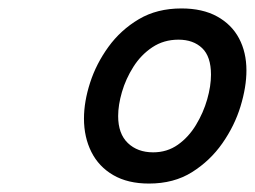

<svg xmlns="http://www.w3.org/2000/svg" viewBox="-20 -920 604 455"><path d="M333 -485Q283 -485 248.5 -505Q214 -525 196.5 -560Q179 -595 179 -639Q179 -679 193.5 -724Q208 -769 237 -809Q266 -849 309 -874.5Q352 -900 410 -900Q460 -900 494.5 -881Q529 -862 546.5 -829Q564 -796 564 -753Q564 -714 550 -668Q536 -622 507 -580.5Q478 -539 435 -512Q392 -485 333 -485ZM343 -559Q376 -559 401.5 -577Q427 -595 444.5 -624Q462 -653 471 -684.5Q480 -716 480 -743Q480 -786 459 -806Q438 -826 403 -826Q368 -826 341 -808Q314 -790 296 -761.5Q278 -733 269 -702Q260 -671 260 -645Q260 -603 283 -581Q306 -559 343 -559Z"/></svg>

Font: Playwrite DK Loopet
Style: Regular
Weight: 400
Designer: Veronika Burian, José Scaglione
Foundry: TypeTogether
Version: Version 1.002